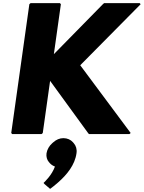

<svg xmlns="http://www.w3.org/2000/svg" viewBox="-20 -852 921 1230"><path d="M386 33C362 33 340 43 322 59L314 66C296 82 282 105 278 130C275 152 281 172 293 186L299 193C308 203 319 210 332 215C312 270 269 310 260 319L259 320L265 327L301 358C316 347 330 336 345 323L353 316C409 267 460 204 470 130C474 105 467 82 453 66L447 59C433 43 411 33 386 33ZM809 7 817 0 494 -434 881 -825 875 -832H647L639 -825L325 -505L370 -825L364 -832H176L168 -825L52 0L58 7H246L254 0L301 -334L544 0L550 7Z"/></svg>

Font: Hussar Woodtype
Style: BlkObl
Weight: 900
Foundry: Cannot Into Space Fonts
Version: Version 1.07